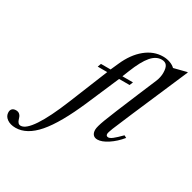

<svg xmlns="http://www.w3.org/2000/svg" viewBox="-568 -1056 1537 1538"><g transform="rotate(30 200.5 -287.0)"><path d="M509.8 -830.1Q544.4 -830.1 574.2 -819.3Q604 -808.6 623 -790L740.2 -819.8L743.2 -816.9L522.9 -305.2Q464.8 -170.4 447.5 -126.5Q430.2 -82.5 430.2 -69.8Q430.2 -48.8 451.2 -48.8Q465.8 -48.8 489.3 -66.9Q512.7 -85 556.2 -128.9L578.1 -117.2Q531.7 -60.5 477.8 -25.4Q423.8 9.8 383.8 9.8Q357.9 9.8 344 -5.9Q330.1 -21.5 330.1 -50.8Q330.1 -77.6 357.2 -149.7Q384.3 -221.7 486.8 -465.8L558.1 -634.8Q575.2 -675.8 575.2 -716.8Q575.2 -761.7 560.1 -782.5Q544.9 -803.2 512.2 -803.2Q460.4 -803.2 417 -752.4Q373.5 -701.7 329.1 -589.8L305.2 -529.8H402.8L390.1 -498H293L166 -203.1Q63 35.6 -32.2 145.8Q-127.4 255.9 -231 255.9Q-280.3 255.9 -311 233.4Q-341.8 210.9 -341.8 175.8Q-341.8 154.8 -329.8 143.3Q-317.9 131.8 -295.9 131.8Q-276.9 131.8 -264.9 141.1Q-252.9 150.4 -248 163.6Q-243.2 176.8 -239 189.7Q-234.9 202.6 -226.3 211.9Q-217.8 221.2 -203.1 221.2Q-156.7 221.2 -95.2 128.9Q-33.7 36.6 39.1 -143.1L183.1 -498H95.2L106.9 -529.8H195.8L227.1 -600.1Q274.9 -709 349.1 -769.5Q423.3 -830.1 509.8 -830.1Z"/></g></svg>

Font: Libre Caslon Text
Style: Italic
Weight: 400
Italic angle: -25°
Designer: Pablo Impallari, Rodrigo Fuenzalida
Foundry: Pablo Impallari, Rodrigo Fuenzalida
Version: Version 1.002